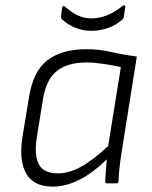

<svg xmlns="http://www.w3.org/2000/svg" viewBox="-20 -678 563 710"><path d="M176 12Q127 12 99.5 -10Q72 -32 63 -73.5Q54 -115 63 -171L87 -317Q102 -414 155 -455Q208 -496 299 -496Q347 -496 390 -486Q433 -476 486 -469L430 -117Q425 -85 422 -58.5Q419 -32 418 -7Q418 0 411 0H376Q369 0 369 -7Q370 -26 371.5 -47Q373 -68 375 -89Q323 -38 273 -13Q223 12 176 12ZM194 -37Q235 -37 279 -61Q323 -85 380 -138L427 -430Q395 -437 361 -442Q327 -447 299 -447Q231 -447 191 -416Q151 -385 139 -312L116 -169Q106 -106 123 -71.5Q140 -37 194 -37ZM316 -564Q287 -564 258.5 -575.5Q230 -587 209 -607Q207 -609 206 -612.5Q205 -616 206 -621L210 -650Q211 -655 214 -656Q217 -657 221 -653Q244 -632 268 -621Q292 -610 318 -610Q347 -610 376 -621.5Q405 -633 433 -656Q437 -659 440.5 -657.5Q444 -656 443 -651L438 -616Q437 -612 436 -610Q435 -608 432 -605Q407 -584 378 -574Q349 -564 316 -564Z"/></svg>

Font: Sofia Sans Light
Style: Italic
Weight: 300
Italic angle: -9°
Version: Version 4.100-B